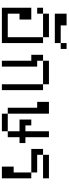

<svg xmlns="http://www.w3.org/2000/svg" viewBox="636 -1364 728 2040"><g transform="rotate(90 1000.0 -344.0)"><path d="M62.5 -312.5V0H437.5V-437.5H375Q375 -437.5 375 -62.5H125Q125 -62.5 125 -187.5H187.5Q187.5 -187.5 187.5 -312.5ZM125 -437.5H62.5V-375H125ZM125 -437.5H375V-500H125Z M500 -625V-687.5H437.5V-625H250V-687.5H125Q125 -687.5 125 -562.5H437.5V-625Z M625 -312.5V0H687.5Q687.5 0 687.5 -375H625V-437.5H562.5Q562.5 -437.5 562.5 -312.5ZM875 -437.5V0H937.5V-437.5ZM625 -437.5H875V-500H625Z M1500 -187.5V-250H1437.5Q1437.5 -250 1437.5 -500H1375Q1375 -500 1375 -250H1312.5V-312.5H1250Q1250 -312.5 1250 -187.5H1375Q1375 -187.5 1375 -62.5H1187.5V0H1375V-62.5H1437.5Q1437.5 -62.5 1437.5 -187.5ZM1187.5 -62.5V-500H1062.5Q1062.5 -500 1062.5 -375H1125V-62.5Z M1875 -437.5V-500H1625V-437.5H1562.5Q1562.5 -437.5 1562.5 -312.5H1812.5V-125H1750Q1750 -125 1750 0H1875V-312.5H1812.5V-375H1625V-437.5Z"/></g></svg>

Font: Unifont
Style: Regular
Weight: 500
Version: Version 15.1.04